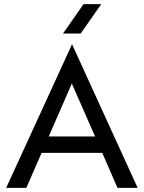

<svg xmlns="http://www.w3.org/2000/svg" viewBox="-20 -913 699 933"><path d="M386 -893 286 -750H372L472 -893ZM649 0 330 -698 10 0H108L182 -170H477L551 0ZM329 -507 442 -250H217Z"/></svg>

Font: Glacial Indifference
Style: Medium
Weight: 500
Version: Version 1.001